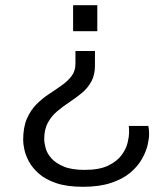

<svg xmlns="http://www.w3.org/2000/svg" viewBox="-20 -546 640 738"><path d="M299 172Q238 172 196.5 158Q155 144 129.5 121.5Q104 99 91 74.5Q78 50 73.5 28Q69 6 69 -7Q69 -57 83.5 -90Q98 -123 120.5 -145.5Q143 -168 169 -185Q195 -202 217.5 -218Q240 -234 255 -253.5Q270 -273 270 -301V-350H345V-294Q345 -258 331 -232.5Q317 -207 294.5 -188.5Q272 -170 247 -153.5Q222 -137 200 -118.5Q178 -100 164 -74.5Q150 -49 150 -11Q150 3 155.5 23.5Q161 44 177.5 62.5Q194 81 224.5 94Q255 107 305 107Q362 107 396 90.5Q430 74 447.5 50Q465 26 470.5 2.5Q476 -21 476 -34Q476 -42 476 -49Q476 -56 475 -62H550Q551 -59 552 -50.5Q553 -42 553 -29Q553 -12 547 13Q541 38 525 66Q509 94 480.5 118Q452 142 407 157Q362 172 299 172ZM261 -426V-526H354V-426Z"/></svg>

Font: Archivo SemiExpanded Light
Style: Regular
Weight: 300
Width: 6
Designer: Hector Gatti
Foundry: Omnibus-Type
Version: Version 2.001